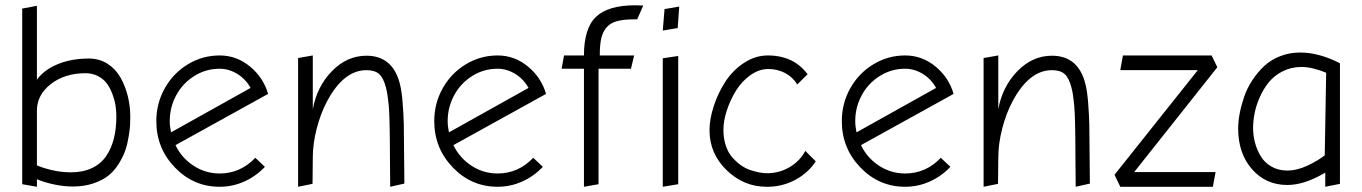

<svg xmlns="http://www.w3.org/2000/svg" viewBox="-20 -714 5207 734"><path d="M319.8 -490.2Q252.4 -490.2 200.2 -468.5Q147.9 -446.8 121.1 -409.2V-691.9L64.9 -681.2V-9.8L121.1 0V-28.8Q147 -17.6 184.8 -9.3Q222.7 -1 258.8 -1Q302.7 -1 338.4 -13.4Q374 -25.9 396.2 -44.2Q418.5 -62.5 435.1 -89.8Q451.7 -117.2 459.5 -140.4Q467.3 -163.6 471.9 -192.4Q476.6 -221.2 477.3 -236.1Q478 -251 478 -268.1Q478 -308.6 468.5 -346.9Q459 -385.3 440.4 -418Q421.9 -450.7 390.6 -470.5Q359.4 -490.2 319.8 -490.2ZM251 -55.2Q212.9 -55.2 176.3 -64.2Q139.6 -73.2 121.1 -82V-291Q121.1 -351.1 174.3 -392.6Q227.5 -434.1 307.1 -434.1Q334 -434.1 355.5 -422.6Q377 -411.1 389.4 -393.6Q401.9 -376 410.4 -352.8Q418.9 -329.6 421.9 -308.8Q424.8 -288.1 424.8 -268.1Q424.8 -221.2 415 -183.3Q405.3 -145.5 385.3 -116.5Q365.2 -87.4 331.1 -71.3Q296.9 -55.2 251 -55.2Z M819.8 0Q868.7 0 913.3 -19.8Q958 -39.6 992.7 -76.2L956.1 -110.8Q898.9 -50.8 819.8 -50.8Q765.1 -50.8 719.7 -80.6Q674.3 -110.4 650.9 -159.2L1004.9 -355Q987.3 -417 936 -459.5Q884.8 -502 819.8 -502Q753.9 -502 698 -468Q642.1 -434.1 609.9 -376.5Q577.6 -318.8 577.6 -251Q577.6 -147.5 648.7 -73.7Q719.7 0 819.8 0ZM819.8 -451.2Q855 -451.2 887 -431.6Q918.9 -412.1 938 -377.9L633.8 -208Q628.9 -231.4 628.9 -251Q628.9 -303.7 653.6 -349.6Q678.2 -395.5 722.4 -423.3Q766.6 -451.2 819.8 -451.2Z M1175.8 -502 1119.6 -492.2V0L1174.8 -11.2L1175.8 -111.8Q1175.8 -164.1 1190.7 -222.2Q1205.6 -280.3 1230.5 -327.1Q1293.9 -445.8 1380.9 -445.8Q1413.1 -445.8 1429.7 -430.7Q1446.3 -415.5 1455.6 -378.9Q1458 -369.6 1460 -358.9Q1461.9 -348.1 1463.4 -334.7Q1464.8 -321.3 1466.1 -310.1Q1467.3 -298.8 1468 -281Q1468.8 -263.2 1469 -252Q1469.2 -240.7 1469.7 -219Q1470.2 -197.3 1470.2 -186.3Q1470.2 -175.3 1470.5 -150.1Q1470.7 -125 1470.7 -113.8L1471.7 0L1525.9 -12.2L1524.9 -115.2Q1524.4 -203.6 1523.7 -238Q1522.9 -272.5 1519.5 -318.4Q1516.1 -364.3 1508.8 -393.1Q1481.4 -501 1380.9 -501Q1306.6 -501 1249.3 -442.4Q1191.9 -383.8 1175.8 -296.9Z M1882.3 0Q1931.2 0 1975.8 -19.8Q2020.5 -39.6 2055.2 -76.2L2018.6 -110.8Q1961.4 -50.8 1882.3 -50.8Q1827.6 -50.8 1782.2 -80.6Q1736.8 -110.4 1713.4 -159.2L2067.4 -355Q2049.8 -417 1998.5 -459.5Q1947.3 -502 1882.3 -502Q1816.4 -502 1760.5 -468Q1704.6 -434.1 1672.4 -376.5Q1640.1 -318.8 1640.1 -251Q1640.1 -147.5 1711.2 -73.7Q1782.2 0 1882.3 0ZM1882.3 -451.2Q1917.5 -451.2 1949.5 -431.6Q1981.4 -412.1 2000.5 -377.9L1696.3 -208Q1691.4 -231.4 1691.4 -251Q1691.4 -303.7 1716.1 -349.6Q1740.7 -395.5 1784.9 -423.3Q1829.1 -451.2 1882.3 -451.2Z M2439 -692.9Q2427.7 -693.8 2408.2 -693.8Q2305.2 -693.8 2258.8 -649.9Q2212.4 -606 2212.4 -502H2136.2L2127 -451.2H2212.4V0L2268.1 -9.8V-451.2H2392.1L2404.3 -502H2272.9Q2272.9 -541 2278.1 -565.4Q2283.2 -589.8 2297.6 -607.7Q2312 -625.5 2337.6 -632.8Q2363.3 -640.1 2404.3 -640.1H2416Z M2576.7 -689 2520.5 -679.2 2513.7 -597.2 2570.8 -606.9ZM2513.7 -491.2V0L2572.8 -9.8V-500Z M2918.5 -51.8H2913.6Q2899.4 -51.8 2883.3 -54.7Q2867.2 -57.6 2847.7 -64.2Q2828.1 -70.8 2810.5 -83.7Q2793 -96.7 2778.1 -114Q2763.2 -131.3 2754.4 -158.2Q2745.6 -185.1 2745.6 -217.8Q2745.6 -252.4 2758.8 -292.5Q2772 -332.5 2793.9 -367.9Q2815.9 -403.3 2848.9 -426.8Q2881.8 -450.2 2917.5 -450.2Q2952.1 -450.2 2981.4 -434.8Q3010.7 -419.4 3027.8 -391.1L3067.4 -430.2Q3013.7 -502 2915.5 -502Q2866.7 -502 2823.5 -473.1Q2780.3 -444.3 2752.4 -400.9Q2724.6 -357.4 2708.5 -308.1Q2692.4 -258.8 2692.4 -215.8Q2692.4 -127 2757.8 -63.5Q2823.2 0 2910.6 0H2920.4Q2976.6 -2 3023.4 -28.1Q3070.3 -54.2 3098.6 -97.2L3058.6 -137.2Q3039.1 -100.1 3001.7 -76.9Q2964.4 -53.7 2918.5 -51.8Z M3440.4 0Q3489.3 0 3533.9 -19.8Q3578.6 -39.6 3613.3 -76.2L3576.7 -110.8Q3519.5 -50.8 3440.4 -50.8Q3385.7 -50.8 3340.3 -80.6Q3294.9 -110.4 3271.5 -159.2L3625.5 -355Q3607.9 -417 3556.6 -459.5Q3505.4 -502 3440.4 -502Q3374.5 -502 3318.6 -468Q3262.7 -434.1 3230.5 -376.5Q3198.2 -318.8 3198.2 -251Q3198.2 -147.5 3269.3 -73.7Q3340.3 0 3440.4 0ZM3440.4 -451.2Q3475.6 -451.2 3507.6 -431.6Q3539.6 -412.1 3558.6 -377.9L3254.4 -208Q3249.5 -231.4 3249.5 -251Q3249.5 -303.7 3274.2 -349.6Q3298.8 -395.5 3343 -423.3Q3387.2 -451.2 3440.4 -451.2Z M3796.4 -502 3740.2 -492.2V0L3795.4 -11.2L3796.4 -111.8Q3796.4 -164.1 3811.3 -222.2Q3826.2 -280.3 3851.1 -327.1Q3914.6 -445.8 4001.5 -445.8Q4033.7 -445.8 4050.3 -430.7Q4066.9 -415.5 4076.2 -378.9Q4078.6 -369.6 4080.6 -358.9Q4082.5 -348.1 4084 -334.7Q4085.4 -321.3 4086.7 -310.1Q4087.9 -298.8 4088.6 -281Q4089.4 -263.2 4089.6 -252Q4089.8 -240.7 4090.3 -219Q4090.8 -197.3 4090.8 -186.3Q4090.8 -175.3 4091.1 -150.1Q4091.3 -125 4091.3 -113.8L4092.3 0L4146.5 -12.2L4145.5 -115.2Q4145 -203.6 4144.3 -238Q4143.6 -272.5 4140.1 -318.4Q4136.7 -364.3 4129.4 -393.1Q4102.1 -501 4001.5 -501Q3927.2 -501 3869.9 -442.4Q3812.5 -383.8 3796.4 -296.9Z M4616.7 0 4627 -56.2H4315.9L4633.8 -457L4611.8 -502H4272.9L4262.7 -445.8H4559.1L4240.7 -45.9L4262.7 0Z M5102.5 -472.2Q5022.5 -513.2 4950.7 -513.2Q4909.2 -513.2 4873.3 -499Q4837.4 -484.9 4812.3 -460.9Q4787.1 -437 4767.3 -407Q4747.6 -377 4736.3 -344Q4725.1 -311 4719.2 -280.5Q4713.4 -250 4713.4 -223.1Q4713.4 -127.4 4766.4 -67.1Q4819.3 -6.8 4901.4 -6.8Q4967.3 -6.8 5046.4 -54.2V0L5102.5 -11.2ZM4899.4 -62Q4865.2 -62.5 4839.4 -77.9Q4813.5 -93.3 4799.1 -117.7Q4784.7 -142.1 4777.6 -169.2Q4770.5 -196.3 4770.5 -225.1Q4770.5 -252 4776.4 -281.7Q4782.2 -311.5 4796.4 -343.3Q4810.5 -375 4831.1 -400.1Q4851.6 -425.3 4884 -441.7Q4916.5 -458 4955.6 -458Q4996.1 -458 5049.8 -436L5044.4 -120.1Q5019 -100.1 4978.8 -81.1Q4938.5 -62 4899.4 -62Z"/></svg>

Font: Comic Neue Angular
Style: Regular
Weight: 400
Designer: Craig Rozynski
Foundry: Craig Rozynski
Version: Version 2.003